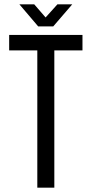

<svg xmlns="http://www.w3.org/2000/svg" viewBox="-20 -860 422 880"><path d="M137 -840 189 -780 243 -840H311L224 -739H155L69 -840ZM151 0V-629H22V-700H358V-629H229V0Z"/></svg>

Font: Bebas Neue Regular
Style: Regular
Weight: 400
Designer: Ryoichi Tsunekawa & LGV (GE)
Foundry: Free Software Foundation, Inc.
Version: Version 1.003 August 13, 2016